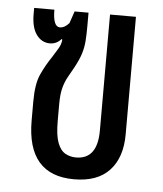

<svg xmlns="http://www.w3.org/2000/svg" viewBox="-44 -556 514 605"><g transform="rotate(5 213.0 -253.5)"><path d="M212 10Q63 10 63 -163V-223Q63 -279 77 -309.5Q91 -340 110 -368Q121 -385 128.5 -398Q136 -411 137 -425L135 -427Q120 -410 99 -410Q73 -410 56.5 -432.5Q40 -455 40 -498V-517H104Q104 -463 126 -463Q141 -463 155 -479L168 -517H212V-476Q212 -448 210.5 -427.5Q209 -407 203 -387.5Q197 -368 183 -342Q173 -324 164.5 -309Q156 -294 150.5 -274Q145 -254 145 -221V-168Q145 -123 154 -99.5Q163 -76 178.5 -67.5Q194 -59 212 -59Q280 -59 280 -150V-517H362V-145Q362 -72 324 -31Q286 10 212 10Z"/></g></svg>

Font: Noto Sans Thai UI ExtCond
Style: Regular
Weight: 400
Width: 2
Designer: Monotype Design Team
Foundry: Monotype Imaging Inc.
Version: Version 2.000